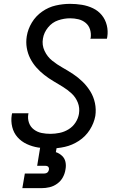

<svg xmlns="http://www.w3.org/2000/svg" viewBox="-20 -763 616 997"><path d="M242 8Q279 8 317 -0.5Q355 -9 389.5 -31.5Q424 -54 446 -88.5Q468 -123 475 -161Q480 -195 473 -228Q466 -261 449 -288.5Q432 -316 409 -338.5Q386 -361 359.5 -378.5Q333 -396 304.5 -412Q276 -428 251 -448Q226 -468 211.5 -498.5Q197 -529 203 -563Q208 -594 229.5 -620.5Q251 -647 282 -657.5Q313 -668 344 -668Q366 -668 387 -663Q408 -658 424.5 -644.5Q441 -631 447.5 -610Q454 -589 451 -567Q450 -564 449 -562H535Q536 -566 537 -571Q542 -602 534.5 -632Q527 -662 508.5 -684.5Q490 -707 463 -720Q436 -733 405.5 -738Q375 -743 344 -743Q307 -743 269.5 -734.5Q232 -726 199 -703Q166 -680 145.5 -646Q125 -612 119 -575Q114 -544 119 -514.5Q124 -485 137 -459.5Q150 -434 169 -412.5Q188 -391 210.5 -373.5Q233 -356 257.5 -341.5Q282 -327 306.5 -312Q331 -297 352 -277.5Q373 -258 384 -230.5Q395 -203 390 -172Q386 -148 372 -126.5Q358 -105 336 -91.5Q314 -78 289.5 -73Q265 -68 242 -68Q218 -68 196 -72.5Q174 -77 156 -90.5Q138 -104 130.5 -125.5Q123 -147 127 -170L128 -175H43Q42 -171 41 -166Q36 -134 43.5 -103.5Q51 -73 71 -50.5Q91 -28 119 -15Q147 -2 178 3Q209 8 242 8ZM96 214H196Q217 214 238 209Q259 204 277.5 190.5Q296 177 306.5 157.5Q317 138 320 117Q324 97 320 78Q316 59 302 46Q288 33 270 27L275 0H189L173 98H216Q221 98 226 100Q231 102 233 107Q235 112 234 118Q233 124 229.5 129Q226 134 220.5 136Q215 138 209 138H109Z"/></svg>

Font: Iosevka Sparkle
Style: Italic
Weight: 400
Italic angle: -9°
Designer: Belleve Invis
Foundry: Belleve Invis
Version: Version 4.5.0; ttfautohint (v1.8.3)